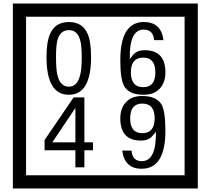

<svg xmlns="http://www.w3.org/2000/svg" viewBox="-20 -980 1195 1090"><path d="M1103 90H53V-960H1103ZM1028 15V-885H128V15ZM497 -656Q497 -442 371 -442Q244 -442 244 -656Q244 -744 265 -789Q294 -855 371 -855Q448 -855 477 -789Q497 -745 497 -656ZM444 -656Q444 -723 435 -752Q420 -809 371 -809Q322 -809 306 -752Q298 -723 298 -656Q298 -587 306 -553Q322 -488 371 -488Q419 -488 435 -554Q444 -587 444 -656ZM919 -569Q919 -511 886.5 -476.5Q854 -442 795 -442Q711 -442 684 -493Q663 -531 663 -639Q663 -855 797 -855Q895 -855 908 -752H855Q850 -812 796 -812Q713 -812 717 -645Q738 -673 748 -680Q768 -695 801 -695Q919 -695 919 -569ZM862 -569Q862 -653 793 -653Q723 -653 723 -569Q723 -485 793 -485Q862 -485 862 -569ZM508 -127H459V-30H408V-127H233V-185L398 -427H459V-172H508ZM408 -172V-367L277 -172ZM919 -238Q919 -22 784 -22Q687 -22 674 -125H727Q731 -65 785 -65Q868 -65 865 -232Q844 -205 834 -197Q814 -182 780 -182Q663 -182 663 -308Q663 -366 695.5 -400.5Q728 -435 786 -435Q870 -435 898 -385Q919 -346 919 -238ZM858 -308Q858 -392 788 -392Q719 -392 719 -308Q719 -224 788 -224Q858 -224 858 -308Z"/></svg>

Font: Unicode BMP Fallback SIL
Style: Regular
Weight: 400
Foundry: NRSI, SIL International
Version: Version 5.1 Based on Unicode 5.1